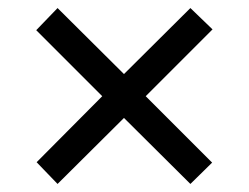

<svg xmlns="http://www.w3.org/2000/svg" viewBox="-20 -592 618 477"><path d="M453 -572 508 -519 342 -353 507 -188 453 -135 288 -299 123 -135 71 -189 234 -353 70 -517 123 -572 288 -408Z"/></svg>

Font: Noto Sans Hebrew Thin Medium
Style: Regular
Weight: 500
Version: Version 3.001